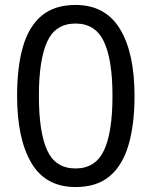

<svg xmlns="http://www.w3.org/2000/svg" viewBox="-20 -745 612 775"><path d="M523 -358Q523 -243 499 -160.5Q475 -78 423 -34Q371 10 285 10Q164 10 106.5 -87.5Q49 -185 49 -358Q49 -474 72.5 -556Q96 -638 148 -681.5Q200 -725 285 -725Q405 -725 464 -628.5Q523 -532 523 -358ZM137 -358Q137 -211 170.5 -138Q204 -65 285 -65Q365 -65 399.5 -137.5Q434 -210 434 -358Q434 -504 399.5 -577Q365 -650 285 -650Q204 -650 170.5 -577Q137 -504 137 -358Z"/></svg>

Font: TSCustom
Style: Regular
Weight: 400
Designer: Monotype Design Team
Foundry: Monotype Imaging Inc.
Version: Version 2.004; ttfautohint (v1.8.3) -l 8 -r 50 -G 200 -x 14 